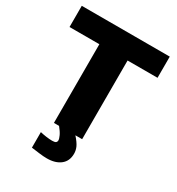

<svg xmlns="http://www.w3.org/2000/svg" viewBox="-221 -876 1134 1232"><g transform="rotate(30 346.0 -260.0)"><path d="M241 -583H20V-740H672V-583H450V0H400Q431 35 441.5 58.5Q452 82 452 107Q452 161 415 190.5Q378 220 315 220Q289 220 259 216Q229 212 198 208V93Q218 98 243 101.5Q268 105 288 105Q308 105 315 99Q322 93 322 83Q322 71 312 49.5Q302 28 279 0H241Z"/></g></svg>

Font: Encode Sans Wide
Style: ExtraBold
Weight: 800
Designer: Pablo Impallari, Andres Torresi
Foundry: Pablo Impallari, Andres Torresi
Version: Version 1.000; ttfautohint (v1.00) -l 8 -r 50 -G 200 -x 14 -